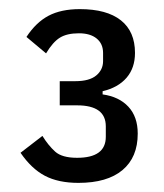

<svg xmlns="http://www.w3.org/2000/svg" viewBox="-20 -724 360 421"><path d="M145 -546Q176 -546 191 -558.5Q206 -571 206 -590V-608Q206 -628 192 -639.5Q178 -651 153 -651Q127 -651 111.5 -641.5Q96 -632 81 -607L38 -643Q59 -675 86.5 -689.5Q114 -704 155 -704Q214 -704 245 -679.5Q276 -655 276 -608Q276 -575 257.5 -553.5Q239 -532 205 -524V-517Q241 -512 261.5 -490Q282 -468 282 -431Q282 -379 248.5 -351Q215 -323 152 -323Q108 -323 78.5 -338.5Q49 -354 25 -389L73 -426Q86 -405 101 -391.5Q116 -378 149 -378Q212 -378 212 -424V-447Q212 -493 149 -493H111V-546Z"/></svg>

Font: IBM Plex Sans Cond Text
Style: Regular
Weight: 450
Width: 3
Designer: Mike Abbink, Paul van der Laan, Pieter van Rosmalen
Foundry: Bold Monday
Version: Version 1.3